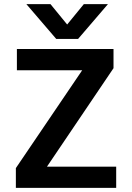

<svg xmlns="http://www.w3.org/2000/svg" viewBox="-20 -912 641 932"><path d="M531 -674V-581L208 -103H544V0H57V-96L379 -571H62V-674ZM359 -723H253L108 -892H225L306 -793L387 -892H504Z"/></svg>

Font: Hind SemiBold
Style: Regular
Weight: 600
Designer: Manushi Parikh, Satya Rajpurohit
Foundry: Indian Type Foundry
Version: Version 2.001;PS 1.0;hotconv 1.0.79;makeotf.lib2.5.61930; tt